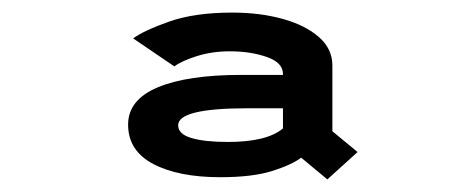

<svg xmlns="http://www.w3.org/2000/svg" viewBox="-20 -726 750 305"><path d="M500 -441 458.5 -475.5Q443 -464 411.8 -454.2Q380.5 -444.5 330 -444.5Q263.5 -444.5 223.5 -465.5Q183.5 -486.5 183.5 -528Q183.5 -567.5 230.5 -587.2Q277.5 -607 363 -607H429.5V-608.5Q429.5 -626.5 403.8 -635.5Q378 -644.5 345 -644.5Q317 -644.5 292.5 -636.8Q268 -629 257 -620.5L191.5 -665Q208.5 -677.5 249 -691.8Q289.5 -706 349 -706Q393 -706 429 -696Q465 -686 486.5 -667.2Q508 -648.5 508 -622V-517.5L548 -484.5ZM342 -500.5Q404 -500.5 429.5 -522V-554H373Q263 -554 263 -527Q263 -513 284 -506.8Q305 -500.5 342 -500.5Z"/></svg>

Font: League Mono SemiBold
Style: Regular
Weight: 600
Width: 6
Designer: Tyler Finck
Foundry: The League of Moveable Type / Tyler Finck
Version: Version 2.300;RELEASE